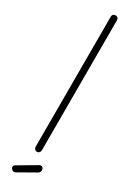

<svg xmlns="http://www.w3.org/2000/svg" viewBox="-242 -782 673 936"><g transform="rotate(30 94.5 -313.5)"><path d="M94 0Q87 0 82 -5.5Q77 -11 77 -18V-751Q77 -759 82 -763.5Q87 -768 94 -768Q102 -768 107 -763.5Q112 -759 112 -751V-18Q112 -11 107 -5.5Q102 0 94 0ZM47 141Q40 141 34 135.5Q28 130 28 123Q28 114 36 110L138 50Q142 48 145 48Q153 48 157 53.5Q161 59 161 66Q161 78 151 84L56 138Q54 139 51.5 140Q49 141 47 141Z"/></g></svg>

Font: Dosis ExtraLight ExtraLight
Style: Regular
Weight: 250
Version: Version 3.001; ttfautohint (v1.8.2)